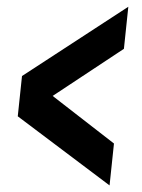

<svg xmlns="http://www.w3.org/2000/svg" viewBox="-20 -611 424 575"><path d="M308.1 -55.7 33.2 -262.7 45.9 -383.3 364.3 -590.8 351.1 -464.8 137.7 -323.7 321.3 -181.2Z"/></svg>

Font: Oswald
Style: Medium
Weight: 500
Designer: Vernon Adams
Foundry: Vernon Adams
Version: 3.0; ttfautohint (v0.94.23-7a4d-dirty) -l 8 -r 50 -G 150 -x 